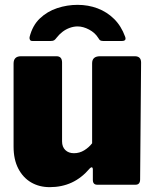

<svg xmlns="http://www.w3.org/2000/svg" viewBox="-20 -762 641 792"><path d="M285 -130Q308 -130 327.5 -142Q347 -154 360 -171V-501Q360 -530 393 -530H536Q562 -530 562 -504L558 -22Q558 0 539 0H381Q363 0 363 -20V-64Q363 -70 359.5 -71.5Q356 -73 351 -68Q317 -28 276 -9Q235 10 185 10Q142 10 108.5 -9.5Q75 -29 55.5 -66.5Q36 -104 36 -157V-500Q36 -530 67 -530H213Q236 -530 236 -504V-179Q236 -156 249.5 -143Q263 -130 285 -130ZM483 -593H405Q399 -593 394.5 -595Q390 -597 385 -606Q372 -627 347.5 -640Q323 -653 300 -653Q284 -653 267.5 -647Q251 -641 237.5 -630.5Q224 -620 214 -607Q208 -599 203.5 -596Q199 -593 190 -593H113Q106 -593 103.5 -598Q101 -603 102 -609Q114 -657 144.5 -686Q175 -715 216 -728.5Q257 -742 300 -742Q344 -742 382.5 -727.5Q421 -713 450.5 -684Q480 -655 496 -611Q503 -593 483 -593Z"/></svg>

Font: Libre Franklin Thin Black
Style: Regular
Weight: 900
Version: Version 3.000